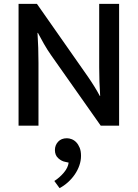

<svg xmlns="http://www.w3.org/2000/svg" viewBox="-20 -650 712 993"><path d="M317 187Q299 184 281.5 168.5Q264 153 264 126Q264 101 280.5 83Q297 65 326 65Q338 65 351 70Q364 75 374.5 86Q385 97 392 114Q399 131 399 156Q399 181 390.5 205.5Q382 230 367 252Q352 274 331.5 292.5Q311 311 288 323L261 286Q288 269 310 243Q332 217 335 191ZM76 -630H171L435 -253Q453 -227 469 -201Q485 -175 496 -154H498Q493 -228 493 -301.5Q493 -375 493 -450V-630H596V0H501L244 -365Q225 -392 207 -423.5Q189 -455 176 -480H174Q179 -402 179 -325.5Q179 -249 179 -172V0H76Z"/></svg>

Font: Mukta Medium
Style: Regular
Weight: 500
Designer: Girish Dalvi and Yashodeep Gholap
Foundry: Ek Type
Version: Version 2.538;PS 1.002;hotconv 16.6.51;makeotf.lib2.5.65220;